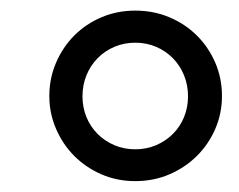

<svg xmlns="http://www.w3.org/2000/svg" viewBox="-20 -745 450 362"><path d="M73 -564Q73 -597.5 85.8 -627Q98.5 -656.5 120.2 -678.2Q142 -700 171.5 -712.5Q201 -725 235 -725Q269.5 -725 299.2 -712.5Q329 -700 351 -678.2Q373 -656.5 385.8 -627Q398.5 -597.5 398.5 -564Q398.5 -531 385.8 -501.8Q373 -472.5 351 -450.8Q329 -429 299.2 -416.2Q269.5 -403.5 235 -403.5Q201 -403.5 171.5 -416.2Q142 -429 120.2 -450.8Q98.5 -472.5 85.8 -501.8Q73 -531 73 -564ZM135.5 -563.5Q135.5 -542.5 143 -524.2Q150.5 -506 164 -492.5Q177.5 -479 195.8 -471.2Q214 -463.5 235 -463.5Q256 -463.5 274.2 -471.2Q292.5 -479 306 -492.5Q319.5 -506 327 -524.2Q334.5 -542.5 334.5 -563.5Q334.5 -584.5 327 -603Q319.5 -621.5 306 -635.2Q292.5 -649 274.2 -656.8Q256 -664.5 235 -664.5Q214 -664.5 195.8 -656.8Q177.5 -649 164 -635.2Q150.5 -621.5 143 -603Q135.5 -584.5 135.5 -563.5Z"/></svg>

Font: Lato
Style: Italic
Weight: 400
Italic angle: -7°
Designer: Lukasz Dziedzic
Foundry: tyPoland Lukasz Dziedzic
Version: Version 2.007; 2014-02-27